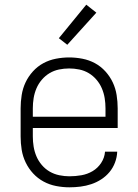

<svg xmlns="http://www.w3.org/2000/svg" viewBox="-20 -787 590 819"><path d="M276 12Q248 12 219.5 6.5Q191 1 166 -12.5Q141 -26 121.5 -47Q102 -68 89.5 -94Q77 -120 72.5 -148Q68 -176 68 -205V-325Q68 -353 72.5 -381.5Q77 -410 89 -435.5Q101 -461 120.5 -482.5Q140 -504 165 -517.5Q190 -531 218.5 -536.5Q247 -542 275 -542Q303 -542 331.5 -536.5Q360 -531 385 -517.5Q410 -504 429.5 -482.5Q449 -461 461 -435.5Q473 -410 477.5 -381.5Q482 -353 482 -325V-241H120V-205Q120 -183 123.5 -161.5Q127 -140 135.5 -120Q144 -100 158.5 -83Q173 -66 192 -55Q211 -44 233 -39.5Q255 -35 276 -35Q302 -35 327.5 -39.5Q353 -44 375 -57Q397 -70 411.5 -92Q426 -114 428 -140H480Q479 -116 470.5 -93.5Q462 -71 447 -53Q432 -35 412 -22Q392 -9 369.5 -1.5Q347 6 323.5 9Q300 12 276 12ZM430 -289V-325Q430 -347 426.5 -368.5Q423 -390 414.5 -410Q406 -430 391.5 -447Q377 -464 358.5 -475Q340 -486 318.5 -490.5Q297 -495 275 -495Q253 -495 231.5 -490.5Q210 -486 191.5 -475Q173 -464 158.5 -447Q144 -430 135.5 -410Q127 -390 123.5 -368.5Q120 -347 120 -325V-289ZM267 -596 231 -624 348 -767 391 -733Z"/></svg>

Font: Lode Dark Term
Style: Regular
Weight: 400
Monospace: yes
Designer: Belleve Invis
Foundry: Belleve Invis
Version: Version 29.2.0